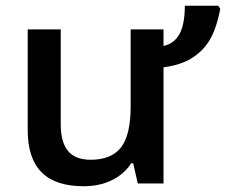

<svg xmlns="http://www.w3.org/2000/svg" viewBox="-20 -643 792 673"><path d="M462.9 0 446.8 -70.8H439.9Q416 -33.2 372.8 -11.7Q329.6 9.8 272.9 9.8Q174.3 9.8 125.7 -39.1Q77.1 -87.9 77.1 -187V-540H192.9V-207Q192.9 -145 218.3 -114Q243.7 -83 297.9 -83Q370.1 -83 404.1 -126.2Q438 -169.4 438 -271V-540H553.2V-481.9Q591.8 -490.7 609.9 -525.1Q627.9 -559.6 627.9 -623H745.1L752 -611.8Q738.3 -541 714.4 -501.7Q690.4 -462.4 650.6 -438.2Q610.8 -414.1 553.2 -407.2V0Z"/></svg>

Font: JBL Sans
Style: Semibold
Weight: 600
Version: Version 1.10